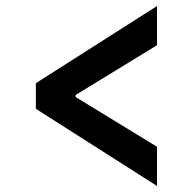

<svg xmlns="http://www.w3.org/2000/svg" viewBox="-20 -613 640 637"><path d="M501 4V-126L231 -291V-298L501 -463V-593L99 -337V-252Z"/></svg>

Font: Braiins Sans SemiBold
Style: Regular
Weight: 600
Designer: Mike Abbink, Paul van der Laan, Pieter van Rosmalen, Jiri Chlebus, Lubos Buracinsky
Foundry: Bold Monday, Sudetype
Version: Version 1.000;hotconv 1.0.109;makeotfexe 2.5.65596